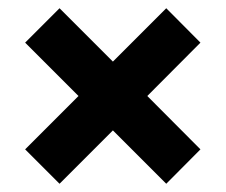

<svg xmlns="http://www.w3.org/2000/svg" viewBox="-20 -613 548 466"><path d="M124.5 -167 41 -250.5 170.5 -380 41 -509.5 124.5 -593 254 -463.5 383.5 -593 466.5 -509.5 337.5 -380 466.5 -250.5 383.5 -167 254 -296.5Z"/></svg>

Font: Encode Sans SemiCondensed
Style: Bold
Weight: 700
Width: 4
Designer: Multiple Designers
Foundry: Impallari Type
Version: Version 3.002